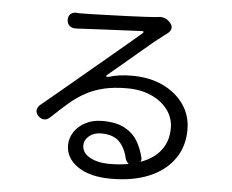

<svg xmlns="http://www.w3.org/2000/svg" viewBox="-54 -813 1109 919"><g transform="rotate(5 500.0 -353.0)"><path d="M590 -35Q581 -42 574 -58Q564 -107 535 -138Q506 -169 446 -169Q412 -169 389 -150Q366 -131 366 -105Q366 -69 403.5 -48Q441 -27 499 -27Q548 -27 590 -35ZM239 -696Q238 -714 249.5 -724.5Q261 -735 279 -734Q287 -733 290.5 -733Q294 -733 309 -733Q325 -733 359 -734Q393 -735 436.5 -736.5Q480 -738 523.5 -739.5Q567 -741 601.5 -743Q636 -745 652 -746L670 -748Q686 -751 702.5 -744.5Q719 -738 729 -724Q740 -712 737.5 -698.5Q735 -685 722 -675Q718 -671 711.5 -667Q705 -663 696 -655Q677 -641 648 -617Q619 -593 585 -564Q551 -535 516.5 -506Q482 -477 453 -453Q436 -439 458 -442Q485 -450 511 -453.5Q537 -457 571 -457Q654 -457 718.5 -426.5Q783 -396 819.5 -343Q856 -290 856 -222Q856 -142 814 -82Q772 -22 695 10.5Q618 43 512 43Q410 43 351.5 3Q293 -37 293 -99Q293 -133 312 -162.5Q331 -192 366 -210.5Q401 -229 447 -229Q514 -229 554.5 -207Q595 -185 616.5 -149Q638 -113 648 -70Q651 -59 645 -50Q708 -72 742 -116Q776 -160 776 -223Q776 -272 747 -311Q718 -350 667.5 -372.5Q617 -395 552 -395Q489 -395 442 -384Q395 -373 355.5 -352Q316 -331 278.5 -299Q241 -267 197 -225Q184 -212 169 -212Q154 -212 140 -225Q127 -238 128.5 -253Q130 -268 143 -279Q184 -313 228 -349.5Q272 -386 312 -420Q352 -454 381 -478Q402 -495 431 -519.5Q460 -544 491.5 -570.5Q523 -597 552 -621.5Q581 -646 602 -664Q612 -674 598 -674Q573 -673 532 -671Q491 -669 447 -667Q403 -665 365 -663Q327 -661 307 -660Q296 -659 291.5 -659Q287 -659 281 -659Q264 -658 252 -667.5Q240 -677 239 -696Z"/></g></svg>

Font: Chiron GoRound TC
Style: Regular
Weight: 400
Designer: Ryoko NISHIZUKA 西塚涼子 (kana, bopomofo & ideographs); Paul D. Hunt (Latin, Greek & Cyrillic); Sandoll Communications 산돌커뮤니
Foundry: Adobe
Version: Version 1.000;hotconv 1.1.1;makeotfexe 2.6.0